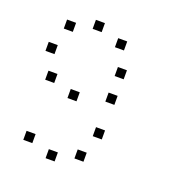

<svg xmlns="http://www.w3.org/2000/svg" viewBox="-137 -584 940 1000"><g transform="rotate(20 333.5 -83.5)"><path d="M416.7 200V250H366.7V200ZM275 250V300H225V250ZM133.3 200V250H83.3V200ZM466.7 58.3V108.3H416.7V58.3ZM466.7 -133.3V-83.3H416.7V-133.3ZM275 -83.3V-33.3H225V-83.3ZM133.3 -133.3V-83.3H83.3V-133.3ZM466.7 -275V-225H416.7V-275ZM83.3 -275V-225H33.3V-275ZM416.7 -416.7V-366.7H366.7V-416.7ZM275 -466.7V-416.7H225V-466.7ZM133.3 -416.7V-366.7H83.3V-416.7Z"/></g></svg>

Font: 0xA000-Boxes
Style: Boxes
Weight: 400
Version: Version 0.1